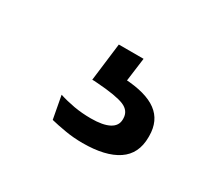

<svg xmlns="http://www.w3.org/2000/svg" viewBox="-58 -94 405 373"><g transform="rotate(30 144.0 92.5)"><path d="M174.5 -8.5 164.5 67.5 130 43.5Q137 43.5 145.2 43.2Q153.5 43 161.5 43.5Q211 46 235 63.8Q259 81.5 259 116V118.5Q259 156 231.8 174.2Q204.5 192.5 153.5 192.5Q133 192.5 114 189.2Q95 186 81 182.5L71.5 131.5Q87 136.5 105.2 139.8Q123.5 143 143.5 143Q170.5 143 184.5 135.5Q198.5 128 198.5 113.5V112Q198.5 94.5 181 87.2Q163.5 80 120 77Q115.5 76.5 112.8 76.5Q110 76.5 108.5 76.5L119 -8.5Z"/></g></svg>

Font: Anek Bangla
Style: Regular
Weight: 400
Designer: Sulekha Rajkumar (Bangla), Yesha Goshar (Latin)
Foundry: Ek Type
Version: Version 1.003